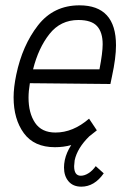

<svg xmlns="http://www.w3.org/2000/svg" viewBox="-20 -542 481 720"><path d="M415 -372Q415 -325 400 -256L394 -227L92 -230Q87 -200 87 -176Q87 -118 111.5 -81.5Q136 -45 188 -45Q254 -45 314 -97L342 -55L343 -53Q318 -33 315 -31Q270 13 260 59Q258 75 258 81Q258 117 283 117Q297 117 312 107.5Q327 98 339 81L369 108Q334 158 285 158Q254 158 237 138Q220 118 220 86Q220 73 223 58Q229 30 247 2Q219 10 186 10Q108 10 69.5 -42.5Q31 -95 31 -177Q31 -214 41 -262Q64 -372 122.5 -447Q181 -522 278 -522Q415 -522 415 -372ZM104 -282H353Q365 -344 365 -376Q365 -421 344 -444Q323 -467 274 -467Q207 -467 165.5 -414.5Q124 -362 104 -282Z"/></svg>

Font: Decalotype Light Italic
Style: Regular
Weight: 300
Italic angle: -12°
Designer: Alfredo Marco Pradil
Foundry: Alfredo Marco Pradil
Version: Version 1.0